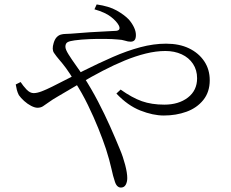

<svg xmlns="http://www.w3.org/2000/svg" viewBox="-20 -795 1040 866"><path d="M525 51Q516 51 508.5 43.5Q501 36 496 17Q491 4 482.5 -34.5Q474 -73 458 -123Q444 -165 423.5 -216Q403 -267 376.5 -321.5Q350 -376 317 -427Q294 -466 277.5 -488Q261 -510 247 -526Q234 -541 223.5 -556.5Q213 -572 222 -601Q227 -618 235.5 -627Q244 -636 254.5 -639Q265 -642 276.5 -642Q288 -642 299 -643Q344 -647 385 -649.5Q426 -652 458 -653.5Q490 -655 505 -656Q526 -659 516 -680Q506 -699 480.5 -719Q455 -739 406 -753L416 -775Q472 -767 506.5 -747.5Q541 -728 561 -707Q575 -691 584 -672.5Q593 -654 593 -637Q593 -621 587 -614Q581 -607 569 -607Q557 -607 544 -611.5Q531 -616 510 -617Q489 -619 454.5 -619.5Q420 -620 383 -618.5Q346 -617 317 -613Q294 -610 284.5 -604.5Q275 -599 275 -584Q275 -572 289.5 -549Q304 -526 323 -499.5Q342 -473 356 -451Q392 -395 422 -337.5Q452 -280 476.5 -225Q501 -170 521 -121Q535 -88 544.5 -51.5Q554 -15 554 8Q554 26 547 38.5Q540 51 525 51ZM719 -274Q670 -274 613 -296.5Q556 -319 505 -373L524 -391Q576 -354 620 -338.5Q664 -323 721 -323Q786 -323 827.5 -355Q869 -387 869 -442Q869 -479 850.5 -507Q832 -535 799.5 -550Q767 -565 726 -565Q684 -565 637.5 -553.5Q591 -542 542.5 -522Q494 -502 444 -476Q394 -450 343 -420Q292 -390 241 -360Q215 -345 199.5 -333.5Q184 -322 173.5 -315.5Q163 -309 149 -309Q137 -309 120.5 -317.5Q104 -326 89 -339.5Q74 -353 65 -366Q59 -378 56 -389.5Q53 -401 51 -414L73 -425Q84 -408 99.5 -391.5Q115 -375 132 -375Q147 -375 168 -383Q189 -391 215 -404Q289 -442 357 -476Q425 -510 489 -538Q553 -566 613 -582Q673 -598 729 -598Q789 -598 832.5 -577Q876 -556 901 -519Q926 -482 926 -433Q926 -380 897 -344Q868 -308 821 -291Q774 -274 719 -274Z"/></svg>

Font: Noto Serif SC ExtraLight Light
Style: Regular
Weight: 300
Version: Version 2.002-H1;hotconv 1.1.0;makeotfexe 2.6.0